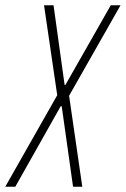

<svg xmlns="http://www.w3.org/2000/svg" viewBox="-55 -708 477 728"><path d="M-35 0 162 -347 112 -688H148L190 -386H193L365 -688H402L207 -345L257 0H222L179 -305H175L3 0Z"/></svg>

Font: Saira Ultra Condensed Thin
Style: Italic
Weight: 100
Width: 1
Italic angle: -12°
Designer: Hector Gatti with collaboration of the Omnibus-Type team
Foundry: Omnibus-Type
Version: Version 1.001; ttfautohint (v1.8)